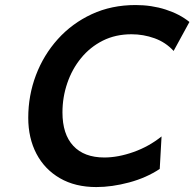

<svg xmlns="http://www.w3.org/2000/svg" viewBox="-20 -738 780 770"><path d="M627.9 -190.9 620.6 -60.5Q566.9 -24.9 497.8 -6.3Q428.7 12.2 366.2 12.2Q281.7 12.2 220.5 -23.2Q159.2 -58.6 126.2 -121.3Q93.3 -184.1 93.3 -265.6Q93.3 -355 124 -436.3Q154.8 -517.6 211.9 -581.1Q269 -644.5 348.1 -681.2Q427.2 -717.8 523.9 -717.8Q587.9 -717.8 644.3 -699.7Q700.7 -681.6 739.7 -649.9L676.3 -533.7Q644.5 -568.4 599.9 -584.5Q555.2 -600.6 507.3 -600.6Q443.4 -600.6 392.3 -575Q341.3 -549.3 305.2 -505.1Q269 -460.9 249.8 -404.5Q230.5 -348.1 230.5 -287.1Q230.5 -199.7 273.9 -153.1Q317.4 -106.4 398.4 -106.4Q453.6 -106.4 515.6 -128.4Q577.6 -150.4 627.9 -190.9Z"/></svg>

Font: Andika
Style: Bold Italic
Weight: 700
Italic angle: -14°
Designer: Victor Gaultney, Annie Olsen, Julie Remington, Don Collingsworth, Eric Hays, Becca Hirsbrunner
Foundry: SIL International
Version: Version 6.101